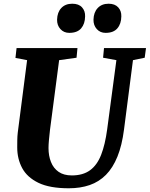

<svg xmlns="http://www.w3.org/2000/svg" viewBox="-20 -1001 804 1031"><path d="M694 -678 646 -306Q635 -220 610.5 -159.8Q586 -99.5 548.8 -62Q511.5 -24.5 461.5 -7.2Q411.5 10 349.5 10Q247 10 186.5 -19.2Q126 -48.5 99.2 -98.2Q72.5 -148 72.5 -209Q72.5 -228 72.8 -248.2Q73 -268.5 75.5 -290L125.5 -678L63 -690L69 -743H396L391 -691L297.5 -678L248.5 -304Q245 -275 242.8 -249.2Q240.5 -223.5 240.5 -206Q240.5 -164.5 253.8 -131Q267 -97.5 294.8 -78.2Q322.5 -59 365.5 -59Q425.5 -59 463.5 -86.8Q501.5 -114.5 523 -169.5Q544.5 -224.5 555.5 -306.5L605 -678L533.5 -691L538.5 -743H764L757 -691ZM352 -824.5Q323 -824.5 304.5 -844.8Q286 -865 286.5 -895.5Q287.5 -935 309.2 -958Q331 -981 368 -981Q403 -981 420.5 -961.5Q438 -942 437 -913Q436.5 -873 415.8 -848.8Q395 -824.5 352 -824.5ZM547 -824.5Q518 -824.5 499.8 -844.8Q481.5 -865 482 -895.5Q483 -935 504.8 -958Q526.5 -981 563 -981Q597 -981 614.8 -961.5Q632.5 -942 631.5 -913Q631 -873 610.2 -848.8Q589.5 -824.5 547 -824.5Z"/></svg>

Font: Merriweather 20pt Black
Style: Italic
Weight: 900
Italic angle: -7.8°
Version: Version 2.101